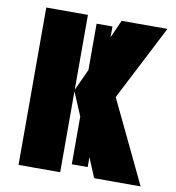

<svg xmlns="http://www.w3.org/2000/svg" viewBox="-80 -786 787 858"><g transform="rotate(10 313.0 -357.0)"><path d="M404 0 367 -89V-44H295V-261L250 -367V0H61V-714H250V-374L295 -472V-682H367V-633L403 -714H611L436 -374L615 0Z"/></g></svg>

Font: Noto Sans Display Black Narrow
Style: Regular
Weight: 900
Width: 4
Designer: Monotype Design team
Foundry: Monotype Imaging Inc.
Version: Version 1.000